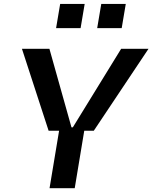

<svg xmlns="http://www.w3.org/2000/svg" viewBox="-20 -982 795 1002"><path d="M400.6 -835.2 421.9 -961.6H294L272.7 -835.2ZM615.1 -835.2 636.4 -961.6H508.5L487.2 -835.2ZM233.7 -299.7H288.4L238.6 0H370L419.7 -299.7H469.5L755 -727.3H612.2L360.1 -317.5H353L237.9 -727.3H94.5Z"/></svg>

Font: Riot Sans 2.0
Style: Bold Italic
Weight: 600
Italic angle: -9.39999°
Designer: Rasmus Andersson
Foundry: rsms
Version: Version 3.006;hotconv 1.0.109;makeotfexe 2.5.65596